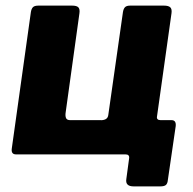

<svg xmlns="http://www.w3.org/2000/svg" viewBox="-20 -550 688 684"><path d="M37 0Q19 0 22 -21L90 -507Q92 -519 97.5 -524.5Q103 -530 117 -530H237Q253 -530 259 -524Q265 -518 263 -503L214 -150Q212 -138 215 -130Q218 -122 230 -122H336Q348 -121 356.5 -125.5Q365 -130 366 -142L418 -507Q420 -519 425.5 -524.5Q431 -530 444 -530H564Q580 -530 586.5 -524Q593 -518 591 -503L523 -19Q520 0 503 0ZM456 114Q426 114 430 88L440 14Q442 0 427 0H379L397 -122H535L539 -136Q537 -122 552 -122H591Q608 -122 606 -101L578 91Q577 103 571.5 108.5Q566 114 551 114Z"/></svg>

Font: Libre Franklin ExtraBold
Style: Italic
Weight: 800
Italic angle: -8°
Designer: Pablo Impallari, Rodrigo Fuenzalida, Nhung Nguyen
Foundry: Impallari Type
Version: Version 3.000